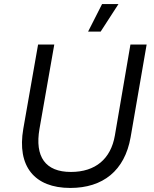

<svg xmlns="http://www.w3.org/2000/svg" viewBox="-20 -920 758 948"><path d="M327 8C488 8 596 -77 625 -243L704 -700H624L547 -250C527 -136 452 -71 330 -71C204 -71 151 -146 175 -284L248 -700H168L95 -284C63 -99 150 8 327 8ZM565 -900H484L415 -764H477Z"/></svg>

Font: Fixel Display 20240404
Style: Italic
Weight: 400
Italic angle: -10°
Designer: AlfaBravo + MacPaw
Foundry: Kyrylo Tkachov, Marchela Mozhyna, Serhii Makarenko, Maria Weinstein, Zakhar Kryvoshyya
Version: Version 1.211;Glyphs 3.2 (3225)